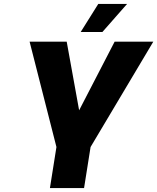

<svg xmlns="http://www.w3.org/2000/svg" viewBox="-20 -953 797 973"><path d="M266 -208 130 -742H318L381 -394L561 -742H757L439 -208L406 0H233ZM478 -933H624L499 -791H389Z"/></svg>

Font: Exo ExtraBold
Style: Italic
Weight: 800
Italic angle: -9°
Designer: Natanael Gama
Foundry: Natanael Gama
Version: Version 1.500; ttfautohint (v1.6)